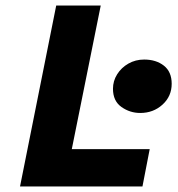

<svg xmlns="http://www.w3.org/2000/svg" viewBox="-20 -670 640 690"><path d="M52 0 182 -650H342L238 -134H518L492 0ZM484 -264Q447 -264 416.5 -285.5Q386 -307 386 -351Q386 -379 401 -403Q416 -427 441.5 -441.5Q467 -456 498 -456Q541 -456 569 -434Q597 -412 597 -369Q597 -324 564 -294Q531 -264 484 -264Z"/></svg>

Font: Source Code Pro ExtraLight Black
Style: Italic
Weight: 900
Italic angle: -11°
Monospace: yes
Version: Version 1.016;hotconv 1.0.116;makeotfexe 2.5.65601